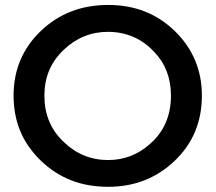

<svg xmlns="http://www.w3.org/2000/svg" viewBox="-20 -728 850 757"><path d="M407 8.5Q324.5 8.5 258.8 -17.8Q193 -44 140 -95.5Q84.5 -150 59 -213.2Q33.5 -276.5 33.5 -351Q33.5 -503 140.8 -605.8Q248 -708.5 407 -708.5Q564 -708.5 670 -604.8Q776 -501 776 -351Q776 -196 668.5 -93.8Q561 8.5 407 8.5ZM406 -97Q501 -97 572 -161Q654 -233 654 -351Q654 -456 586.5 -525Q513.5 -602 406 -602.5Q305 -602.5 230 -530.5Q155 -458.5 155 -351Q155 -241 230 -169.5Q304.5 -97 406 -97Z"/></svg>

Font: Argentum Novus Medium
Style: Regular
Weight: 500
Designer: Julieta Ulanovsky (font) & Cristiano Sobral (main changes)
Foundry: Julieta Ulanovsky (font) & Cristiano Sobral (main changes)
Version: Version 3.00;November 27, 2020;FontCreator 13.0.0.2655 64-bi